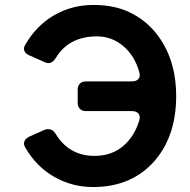

<svg xmlns="http://www.w3.org/2000/svg" viewBox="-20 -739 766 776"><path d="M356 17Q272 17 199.5 -24Q127 -65 82 -143Q74 -156 78.5 -167.5Q83 -179 97 -186L159 -214Q167 -217 174 -217Q194 -217 205 -198Q259 -109 362 -109Q431 -109 477.5 -148.5Q524 -188 543 -253Q548 -270 539.5 -280Q531 -290 513 -290H327Q312 -290 303 -299Q294 -308 294 -323V-377Q294 -392 303 -401Q312 -410 327 -410H513Q531 -410 539.5 -420Q548 -430 543 -447Q525 -513 478.5 -552.5Q432 -592 372 -592Q258 -592 205 -504Q193 -484 175 -484Q167 -484 160 -488L97 -516Q83 -522 78.5 -533.5Q74 -545 82 -558Q127 -636 199 -677.5Q271 -719 357 -719Q443 -719 504.5 -689Q566 -659 608 -608Q692 -506 692 -350Q692 -191 606 -90Q513 17 356 17Z"/></svg>

Font: Tsunagi Gothic Black
Style: Regular
Weight: 900
Designer: Yoshimichi Ohira
Foundry: Positype
Version: Version 1.001